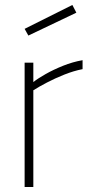

<svg xmlns="http://www.w3.org/2000/svg" viewBox="-20 -752 368 772"><path d="M79 0V-500H114V-422Q133 -437 164 -454.5Q195 -472 233.5 -487.5Q272 -503 312 -510V-474Q276 -467 238.5 -452Q201 -437 168.5 -420Q136 -403 114 -389V0ZM94 -609 79 -636 271 -732 287 -701Z"/></svg>

Font: Cairo Play ExtraLight
Style: Regular
Weight: 250
Version: Version 3.119